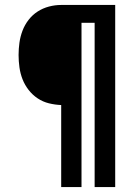

<svg xmlns="http://www.w3.org/2000/svg" viewBox="-20 -755 540 775"><path d="M227 0V-331Q202 -332 177.5 -338Q153 -344 132 -358Q111 -372 95.5 -392Q80 -412 71 -435Q62 -458 58.5 -483Q55 -508 55 -533Q55 -558 58.5 -583Q62 -608 71 -631.5Q80 -655 95.5 -675Q111 -695 132 -708.5Q153 -722 177.5 -728.5Q202 -735 227 -735H445V0H362V-663H309V0Z"/></svg>

Font: Iosevka SS04 Semibold
Style: Regular
Weight: 600
Monospace: yes
Designer: Belleve Invis
Foundry: Belleve Invis
Version: Version 19.0.0; ttfautohint (v1.8.4)